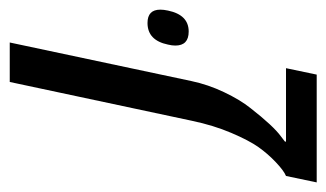

<svg xmlns="http://www.w3.org/2000/svg" viewBox="-169 -512 670 394"><g transform="rotate(90 166.0 -315.0)"><path d="M343.3 -629.9 330.1 -566.9Q319.3 -562.5 302 -546.1Q284.7 -529.8 271 -510.5Q257.3 -491.2 241.7 -454.6Q226.1 -418 216.8 -373.5L137.2 0H56.2L135.3 -372.6Q142.6 -407.2 158.2 -439.9Q173.8 -472.7 190.9 -494.1Q227.5 -541 249 -556.6L259.3 -564.5L259.8 -566.9H108.9L122.1 -629.9ZM33.7 -367.2Q62.5 -367.2 62.5 -339.8Q62.5 -333 60.5 -324.7Q51.8 -282.7 16.1 -282.7Q-11.2 -282.7 -11.2 -309.1Q-11.2 -315.9 -9.3 -324.7Q-0.5 -367.2 33.7 -367.2Z"/></g></svg>

Font: Open Sans Hebrew
Style: Italic
Weight: 400
Italic angle: -12°
Foundry: Ascender Corporation, Yanek Iontef
Version: Version 2.001;PS 002.001;hotconv 1.0.70;makeotf.lib2.5.58329